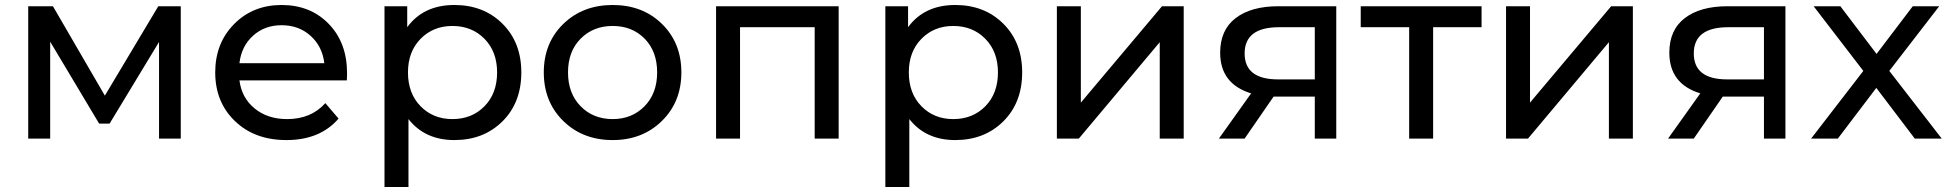

<svg xmlns="http://www.w3.org/2000/svg" viewBox="-20 -555 7806 769"><path d="M400 -172 614 -530H704V0H617V-387L419 -60H377L181 -388V0H93V-530H192Z M1370 -262Q1370 -242 1369 -233H939Q948 -163 1000 -120.5Q1052 -78 1130 -78Q1226 -78 1283 -142L1336 -80Q1262 6 1127 6Q1000 6 921 -70Q842 -146 842 -265Q842 -382 917.5 -458.5Q993 -535 1108 -535Q1223 -535 1296.5 -459.5Q1370 -384 1370 -262ZM1108 -454Q1040 -454 993.5 -412Q947 -370 939 -302H1279Q1271 -369 1224 -411.5Q1177 -454 1108 -454Z M1800 -535Q1917 -535 1992.5 -460Q2068 -385 2068 -265Q2068 -144 1992.5 -69Q1917 6 1800 6Q1682 6 1616 -78V194H1520V-530H1611V-446Q1676 -535 1800 -535ZM1792 -78Q1870 -78 1920.5 -129.5Q1971 -181 1971 -265Q1971 -348 1920.5 -399.5Q1870 -451 1792 -451Q1715 -451 1664.5 -399.5Q1614 -348 1614 -265Q1614 -181 1664.5 -129.5Q1715 -78 1792 -78Z M2434 6Q2314 6 2236 -70.5Q2158 -147 2158 -265Q2158 -383 2236 -459Q2314 -535 2434 -535Q2554 -535 2631.5 -459Q2709 -383 2709 -265Q2709 -147 2631 -70.5Q2553 6 2434 6ZM2434 -78Q2511 -78 2561.5 -129.5Q2612 -181 2612 -265Q2612 -349 2562 -400Q2512 -451 2434 -451Q2356 -451 2305.5 -400Q2255 -349 2255 -265Q2255 -181 2305.5 -129.5Q2356 -78 2434 -78Z M2848 0V-530H3339V0H3243V-446H2944V0Z M3806 -535Q3923 -535 3998.5 -460Q4074 -385 4074 -265Q4074 -144 3998.5 -69Q3923 6 3806 6Q3688 6 3622 -78V194H3526V-530H3617V-446Q3682 -535 3806 -535ZM3798 -78Q3876 -78 3926.5 -129.5Q3977 -181 3977 -265Q3977 -348 3926.5 -399.5Q3876 -451 3798 -451Q3721 -451 3670.5 -399.5Q3620 -348 3620 -265Q3620 -181 3670.5 -129.5Q3721 -78 3798 -78Z M4301 0H4213V-530H4309V-144L4634 -530H4721V0H4625V-386Z M5100 -530H5332V0H5246V-168H5092H5081L4965 0H4862L4991 -181Q4867 -219 4867 -344Q4867 -435 4929 -482.5Q4991 -530 5100 -530ZM4965 -341Q4965 -237 5099 -237H5246V-446H5103Q4965 -446 4965 -341Z M5430 -530H5914V-446H5720V0H5624V-446H5430Z M6100 0H6012V-530H6108V-144L6433 -530H6520V0H6424V-386Z M6899 -530H7131V0H7045V-168H6891H6880L6764 0H6661L6790 -181Q6666 -219 6666 -344Q6666 -435 6728 -482.5Q6790 -530 6899 -530ZM6764 -341Q6764 -237 6898 -237H7045V-446H6902Q6764 -446 6764 -341Z M7547 -271 7757 0H7649L7495 -203L7341 0H7234L7443 -271L7244 -530H7351L7496 -339L7641 -530H7747Z"/></svg>

Font: false
Style: Regular
Weight: 500
Designer: Julieta Ulanovsky
Foundry: Julieta Ulanovsky
Version: Version 7.222;hotconv 1.0.109;makeotfexe 2.5.65596